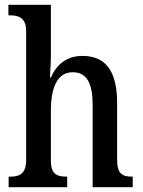

<svg xmlns="http://www.w3.org/2000/svg" viewBox="-20 -780 597 800"><path d="M16 0H260V-44H258C220 -44 192 -52 192 -110V-318C192 -414 218 -479 283 -479C344 -479 366 -429 366 -343V0H533V-44H531C492 -44 468 -53 468 -115V-351C468 -487 418 -547 324 -547C255 -547 215 -509 192 -457H188C188 -465 192 -509 192 -546V-760H15V-716H23C55 -716 89 -708 89 -650V-115C89 -53 59 -44 22 -44H16Z"/></svg>

Font: Noto Serif Bengali Condensed Medium
Style: Regular
Weight: 500
Width: 3
Designer: Juan Bruce, Universal Thirst, Indian Type Foundry and the Monotype Design Team.
Foundry: Monotype Imaging Inc.
Version: Version 2.003